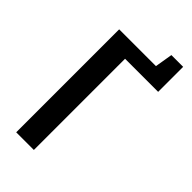

<svg xmlns="http://www.w3.org/2000/svg" viewBox="-244 -856 923 923"><g transform="rotate(45 217.5 -395.0)"><path d="M70 0V-700H320L335 -790H415V-620H190V0Z"/></g></svg>

Font: Cuprum
Style: Bold
Weight: 700
Designer: Jovanny Lemonad
Foundry: Jovanny Lemonad
Version: Version 2.000